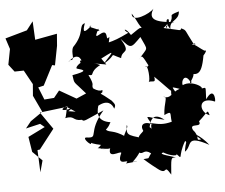

<svg xmlns="http://www.w3.org/2000/svg" viewBox="-62 -837 1200 1022"><g transform="rotate(-5 537.5 -326.0)"><path d="M485 -351C489 -380 487 -341 437 -376C429 -401 450 -384 419 -449C456 -439 420 -462 486 -496C455 -512 418 -512 519 -496C464 -568 474 -580 483 -524C562 -563 576 -577 504 -500C589 -548 527 -555 600 -523C608 -570 658 -539 606 -626C657 -567 656 -570 712 -626C748 -544 749 -575 692 -505C714 -531 709 -534 751 -454C735 -499 752 -458 725 -466C739 -485 747 -384 734 -383C753 -392 775 -369 767 -409C863 -316 867 -291 856 -370C837 -277 861 -263 892 -257C878 -344 826 -356 896 -333C846 -316 849 -283 806 -298C833 -299 806 -268 803 -201C848 -222 832 -207 839 -162C792 -150 771 -155 730 -164C721 -111 748 -131 705 -153C724 -157 670 -186 717 -129C724 -183 744 -222 802 -176C695 -198 695 -225 742 -143C735 -173 660 -181 683 -129C693 -125 619 -85 685 -87C588 -113 595 -115 598 -164C615 -160 559 -91 587 -105C524 -147 507 -132 486 -150C509 -172 506 -177 514 -188C448 -198 444 -238 457 -281C509 -310 532 -283 540 -258C551 -277 547 -281 530 -302C512 -314 447 -379 436 -341L463 -334ZM318 -281C259 -264 248 -281 294 -294C287 -291 282 -224 273 -230C330 -243 311 -211 364 -214C374 -202 377 -208 482 -254C386 -142 448 -109 381 -118C344 -123 426 -46 394 -103C388 -101 378 -88 453 -72C424 -40 426 -71 477 -41C414 -71 519 -25 507 -67C467 19 557 -36 557 -20C518 62 611 6 577 38C621 36 667 24 613 33C686 -35 654 -57 653 -13C674 -1 679 -32 715 -4C690 28 712 18 672 23C672 23 701 50 741 80C797 125 772 51 812 118C819 35 816 24 844 30C833 22 743 4 780 -3C816 19 863 25 846 8C886 50 852 29 901 -54C912 -44 903 -53 895 3C939 -25 902 -90 1028 -22C987 -76 923 -108 987 -55C951 -49 986 -66 948 -108C926 -152 1001 -112 984 -152C1039 -200 1032 -215 1043 -179C985 -201 988 -287 1078 -249C1083 -262 1077 -331 1032 -265C1034 -347 1043 -323 998 -324C1049 -314 970 -378 914 -351C907 -374 930 -414 955 -368C950 -345 974 -372 958 -365C1000 -427 960 -415 939 -409C989 -406 1017 -378 1038 -499C1000 -462 1077 -531 1045 -524C1002 -551 984 -583 969 -541C992 -590 1013 -552 992 -563C948 -645 962 -639 932 -653C926 -638 935 -643 839 -663C916 -720 822 -729 875 -654C872 -704 925 -692 928 -744C856 -722 911 -733 870 -680C872 -711 868 -699 863 -688C857 -635 827 -680 899 -690C770 -697 771 -730 794 -770C774 -745 671 -702 677 -754C713 -702 717 -639 773 -679C698 -686 700 -657 759 -630C709 -686 733 -687 663 -641C635 -687 618 -673 650 -654C595 -627 571 -619 542 -612C557 -677 535 -604 533 -651C526 -701 455 -610 487 -678C519 -712 430 -651 499 -681C474 -694 428 -706 457 -709C415 -670 406 -676 424 -725C387 -716 420 -674 351 -604C334 -574 359 -532 330 -536C290 -494 381 -613 395 -504C427 -520 345 -558 401 -490C426 -556 347 -499 360 -488C396 -478 423 -471 334 -455C342 -403 333 -428 398 -352L345 -329L256 -380L226 -343L174 -339L147 -406L177 -413L231 -518L246 -515L266 -618L271 -682L153 -660L148 -759L113 -714L-4 -681L15 -623L-1 -540L29 -501L78 -502L120 -426L115 -364L157 -275L92 -230L63 -194L140 -212L163 -193L72 -148L85 -67L136 -17L119 45L114 -74L127 -76L208 -180L144 -272L285 -289V-292L334 -260L296 -266Z"/></g></svg>

Font: Hussar Lance
Style: ExBd
Weight: 700
Foundry: Cannot Into Space Fonts, PlusOne Fonts
Version: Version 2.270